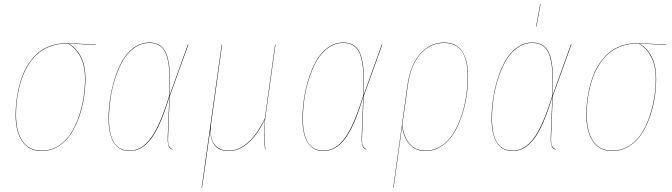

<svg xmlns="http://www.w3.org/2000/svg" viewBox="-20 -737 3319 948"><path d="M185.1 8.8Q123.5 8.8 90.3 -38.3Q57.1 -85.4 57.1 -169.9Q57.1 -198.7 60.1 -228.8Q63 -258.8 70.6 -294.2Q78.1 -329.6 90.1 -361.3Q102.1 -393.1 122.1 -423.3Q142.1 -453.6 167.5 -475.6Q192.9 -497.6 229.7 -510.7Q266.6 -523.9 310.1 -523.9Q318.8 -523.9 452.1 -517.1V-515.1L317.9 -522Q357.4 -500.5 379.6 -456.5Q401.9 -412.6 401.9 -350.1Q401.9 -305.2 395 -258.1Q388.2 -210.9 371.6 -162.6Q355 -114.3 330.8 -76.7Q306.6 -39.1 268.8 -15.1Q231 8.8 185.1 8.8ZM185.1 6.8Q231 6.8 268.3 -16.8Q305.7 -40.5 329.6 -77.9Q353.5 -115.2 369.9 -163.6Q386.2 -211.9 393.1 -258.5Q399.9 -305.2 399.9 -350.1Q399.9 -412.1 377.4 -455.8Q355 -499.5 314.9 -522H310.1Q266.6 -522 230.2 -508.8Q193.8 -495.6 168.5 -473.9Q143.1 -452.1 123.3 -421.9Q103.5 -391.6 91.6 -359.9Q79.6 -328.1 72 -292.7Q64.5 -257.3 61.8 -227.8Q59.1 -198.2 59.1 -169.9Q59.1 -85.9 91.6 -39.6Q124 6.8 185.1 6.8Z M816.9 -265.1 907.7 -517.1H910.2L817.9 -261.2L810.1 -60.1Q808.6 -29.3 813.7 -17.8Q818.8 -6.3 832 0L831.1 2Q821.8 -2.9 817.6 -7.1Q813.5 -11.2 810.3 -24.2Q807.1 -37.1 808.1 -60.1L815.9 -257.8Q771.5 -111.3 725.6 -51.3Q679.7 8.8 619.1 8.8Q568.8 8.8 542.5 -31.7Q516.1 -72.3 516.1 -150.9Q516.1 -195.8 522.9 -244.9Q529.8 -293.9 545.4 -345Q561 -396 583.5 -436Q606 -476.1 640.6 -501.5Q675.3 -526.9 716.8 -526.9Q758.3 -526.9 781.7 -502.9Q805.2 -479 814.2 -421.1Q823.2 -363.3 816.9 -265.1ZM518.1 -150.9Q518.1 6.8 620.1 6.8Q678.7 6.8 724.4 -54.4Q770 -115.7 814.9 -262.2Q821.3 -360.8 812.5 -418.9Q803.7 -477.1 780.8 -501Q757.8 -524.9 716.8 -524.9Q675.8 -524.9 641.4 -499.5Q606.9 -474.1 584.7 -434.3Q562.5 -394.5 546.9 -344Q531.2 -293.5 524.7 -244.6Q518.1 -195.8 518.1 -150.9Z M1290.5 -160.2Q1279.8 -84.5 1290.5 0H1288.6Q1278.8 -75.7 1287.6 -147.9Q1254.4 -76.2 1208.3 -33.7Q1162.1 8.8 1108.4 8.8Q1064 8.8 1041 -18.3Q1018.1 -45.4 1018.6 -98.1Q1013.7 -65.9 1006.8 -16.1Q1000 33.7 996.6 57.1L977.5 189.9H975.6L1074.7 -517.1H1076.7L1023.4 -133.8Q1012.7 -60.5 1036.9 -26.9Q1061 6.8 1108.4 6.8Q1161.6 6.8 1207.5 -36.1Q1253.4 -79.1 1287.6 -151.9L1338.4 -517.1H1340.3Z M1774.4 -265.1 1865.2 -517.1H1867.7L1775.4 -261.2L1767.6 -60.1Q1766.1 -29.3 1771.2 -17.8Q1776.4 -6.3 1789.6 0L1788.6 2Q1779.3 -2.9 1775.1 -7.1Q1771 -11.2 1767.8 -24.2Q1764.6 -37.1 1765.6 -60.1L1773.4 -257.8Q1729 -111.3 1683.1 -51.3Q1637.2 8.8 1576.7 8.8Q1526.4 8.8 1500 -31.7Q1473.6 -72.3 1473.6 -150.9Q1473.6 -195.8 1480.5 -244.9Q1487.3 -293.9 1502.9 -345Q1518.6 -396 1541 -436Q1563.5 -476.1 1598.1 -501.5Q1632.8 -526.9 1674.3 -526.9Q1715.8 -526.9 1739.3 -502.9Q1762.7 -479 1771.7 -421.1Q1780.8 -363.3 1774.4 -265.1ZM1475.6 -150.9Q1475.6 6.8 1577.6 6.8Q1636.2 6.8 1681.9 -54.4Q1727.5 -115.7 1772.5 -262.2Q1778.8 -360.8 1770 -418.9Q1761.2 -477.1 1738.3 -501Q1715.3 -524.9 1674.3 -524.9Q1633.3 -524.9 1598.9 -499.5Q1564.5 -474.1 1542.2 -434.3Q1520 -394.5 1504.4 -344Q1488.8 -293.5 1482.2 -244.6Q1475.6 -195.8 1475.6 -150.9Z M2173.3 -526.9Q2232.4 -526.9 2261.7 -483.9Q2291 -440.9 2291 -359.9Q2291 -310.1 2283.2 -259.5Q2275.4 -209 2258.5 -160.4Q2241.7 -111.8 2217.8 -74.5Q2193.8 -37.1 2158.4 -14.2Q2123 8.8 2081.1 8.8Q2033.2 8.8 2003.4 -23.2Q1973.6 -55.2 1965.3 -113.3L1923.3 189.9L1921.4 190.9L1992.2 -318.8Q2005.9 -414.6 2054 -470.7Q2102.1 -526.9 2173.3 -526.9ZM2081.1 6.8Q2122.6 6.8 2157.7 -15.9Q2192.9 -38.6 2216.6 -75.9Q2240.2 -113.3 2257.1 -161.6Q2273.9 -210 2281.5 -260.3Q2289.1 -310.5 2289.1 -359.9Q2289.1 -524.9 2173.3 -524.9Q2102.5 -524.9 2054.9 -469.2Q2007.3 -413.6 1994.1 -318.8L1966.3 -119.1Q1974.6 -57.6 2003.9 -25.4Q2033.2 6.8 2081.1 6.8Z M2647 -716.8H2648.9L2628.9 -606H2627ZM2708 -265.1 2798.8 -517.1H2801.3L2709 -261.2L2701.2 -60.1Q2699.7 -29.3 2704.8 -17.8Q2710 -6.3 2723.1 0L2722.2 2Q2712.9 -2.9 2708.7 -7.1Q2704.6 -11.2 2701.4 -24.2Q2698.2 -37.1 2699.2 -60.1L2707 -257.8Q2662.6 -111.3 2616.7 -51.3Q2570.8 8.8 2510.3 8.8Q2460 8.8 2433.6 -31.7Q2407.2 -72.3 2407.2 -150.9Q2407.2 -195.8 2414.1 -244.9Q2420.9 -293.9 2436.5 -345Q2452.1 -396 2474.6 -436Q2497.1 -476.1 2531.7 -501.5Q2566.4 -526.9 2607.9 -526.9Q2649.4 -526.9 2672.9 -502.9Q2696.3 -479 2705.3 -421.1Q2714.4 -363.3 2708 -265.1ZM2409.2 -150.9Q2409.2 6.8 2511.2 6.8Q2569.8 6.8 2615.5 -54.4Q2661.1 -115.7 2706.1 -262.2Q2712.4 -360.8 2703.6 -418.9Q2694.8 -477.1 2671.9 -501Q2648.9 -524.9 2607.9 -524.9Q2566.9 -524.9 2532.5 -499.5Q2498 -474.1 2475.8 -434.3Q2453.6 -394.5 2438 -344Q2422.4 -293.5 2415.8 -244.6Q2409.2 -195.8 2409.2 -150.9Z M3002.9 8.8Q2941.4 8.8 2908.2 -38.3Q2875 -85.4 2875 -169.9Q2875 -198.7 2877.9 -228.8Q2880.9 -258.8 2888.4 -294.2Q2896 -329.6 2908 -361.3Q2919.9 -393.1 2939.9 -423.3Q2960 -453.6 2985.4 -475.6Q3010.7 -497.6 3047.6 -510.7Q3084.5 -523.9 3127.9 -523.9Q3136.7 -523.9 3270 -517.1V-515.1L3135.7 -522Q3175.3 -500.5 3197.5 -456.5Q3219.7 -412.6 3219.7 -350.1Q3219.7 -305.2 3212.9 -258.1Q3206.1 -210.9 3189.5 -162.6Q3172.9 -114.3 3148.7 -76.7Q3124.5 -39.1 3086.7 -15.1Q3048.8 8.8 3002.9 8.8ZM3002.9 6.8Q3048.8 6.8 3086.2 -16.8Q3123.5 -40.5 3147.5 -77.9Q3171.4 -115.2 3187.7 -163.6Q3204.1 -211.9 3210.9 -258.5Q3217.8 -305.2 3217.8 -350.1Q3217.8 -412.1 3195.3 -455.8Q3172.9 -499.5 3132.8 -522H3127.9Q3084.5 -522 3048.1 -508.8Q3011.7 -495.6 2986.3 -473.9Q2960.9 -452.1 2941.2 -421.9Q2921.4 -391.6 2909.4 -359.9Q2897.5 -328.1 2889.9 -292.7Q2882.3 -257.3 2879.6 -227.8Q2877 -198.2 2877 -169.9Q2877 -85.9 2909.4 -39.6Q2941.9 6.8 3002.9 6.8Z"/></svg>

Font: Fira Sans Compressed Two
Style: Italic
Weight: 100
Width: 3
Italic angle: -8°
Designer: Carrois Corporate & Edenspiekermann AG
Foundry: Carrois Corporate GbR & Edenspiekermann AG
Version: Version 4.203;PS 004.203;hotconv 1.0.88;makeotf.lib2.5.64775